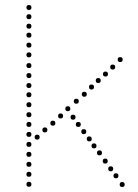

<svg xmlns="http://www.w3.org/2000/svg" viewBox="-20 -750 552 770"><path d="M96 -241Q86 -241 86 -251Q86 -261 96 -261Q106 -261 106 -251Q106 -241 96 -241ZM96 -201Q86 -201 86 -211Q86 -221 96 -221Q106 -221 106 -211Q106 -201 96 -201ZM96 -161Q86 -161 86 -171Q86 -181 96 -181Q106 -181 106 -171Q106 -161 96 -161ZM96 -121Q86 -121 86 -131Q86 -141 96 -141Q106 -141 106 -131Q106 -121 96 -121ZM96 -81Q86 -81 86 -91Q86 -101 96 -101Q106 -101 106 -91Q106 -81 96 -81ZM96 -41Q86 -41 86 -51Q86 -61 96 -61Q106 -61 106 -51Q106 -41 96 -41ZM96 -1Q86 -1 86 -11Q86 -21 96 -21Q106 -21 106 -11Q106 -1 96 -1ZM96 -559Q86 -559 86 -569Q86 -579 96 -579Q106 -579 106 -569Q106 -559 96 -559ZM96 -520Q86 -520 86 -530Q86 -540 96 -540Q106 -540 106 -530Q106 -520 96 -520ZM96 -477Q86 -477 86 -487Q86 -497 96 -497Q106 -497 106 -487Q106 -477 96 -477ZM96 -397Q86 -397 86 -407Q86 -417 96 -417Q106 -417 106 -407Q106 -397 96 -397ZM96 -360Q86 -360 86 -370Q86 -380 96 -380Q106 -380 106 -370Q106 -360 96 -360ZM96 -320Q86 -320 86 -330Q86 -340 96 -340Q106 -340 106 -330Q106 -320 96 -320ZM96 -280Q86 -280 86 -290Q86 -300 96 -300Q106 -300 106 -290Q106 -280 96 -280ZM96 -710Q86 -710 86 -720Q86 -730 96 -730Q106 -730 106 -720Q106 -710 96 -710ZM96 -673Q86 -673 86 -683Q86 -693 96 -693Q106 -693 106 -683Q106 -673 96 -673ZM96 -635Q86 -635 86 -645Q86 -655 96 -655Q106 -655 106 -645Q106 -635 96 -635ZM96 -599Q86 -599 86 -609Q86 -619 96 -619Q106 -619 106 -609Q106 -599 96 -599ZM96 -437Q86 -437 86 -447Q86 -457 96 -457Q106 -457 106 -447Q106 -437 96 -437ZM462 -501Q452 -501 452 -511Q452 -521 462 -521Q472 -521 472 -511Q472 -501 462 -501ZM432 -471Q422 -471 422 -481Q422 -491 432 -491Q442 -491 442 -481Q442 -471 432 -471ZM286 -334Q276 -334 276 -344Q276 -354 286 -354Q296 -354 296 -344Q296 -334 286 -334ZM294 -241Q284 -241 284 -251Q284 -261 294 -261Q304 -261 304 -251Q304 -241 294 -241ZM223 -275Q213 -275 213 -285Q213 -295 223 -295Q233 -295 233 -285Q233 -275 223 -275ZM252 -304Q242 -304 242 -314Q242 -324 252 -324Q262 -324 262 -314Q262 -304 252 -304ZM192 -246Q182 -246 182 -256Q182 -266 192 -266Q202 -266 202 -256Q202 -246 192 -246ZM273 -270Q263 -270 263 -280Q263 -290 273 -290Q283 -290 283 -280Q283 -270 273 -270ZM160 -219Q150 -219 150 -229Q150 -239 160 -239Q170 -239 170 -229Q170 -219 160 -219ZM379 -127Q369 -127 369 -137Q369 -147 379 -147Q389 -147 389 -137Q389 -127 379 -127ZM129 -190Q119 -190 119 -200Q119 -210 129 -210Q139 -210 139 -200Q139 -190 129 -190ZM402 -94Q392 -94 392 -104Q392 -114 402 -114Q412 -114 412 -104Q412 -94 402 -94ZM424 -63Q414 -63 414 -73Q414 -83 424 -83Q434 -83 434 -73Q434 -63 424 -63ZM445 -35Q435 -35 435 -45Q435 -55 445 -55Q455 -55 455 -45Q455 -35 445 -35ZM470 0Q460 0 460 -10Q460 -20 470 -20Q480 -20 480 -10Q480 0 470 0ZM316 -212Q306 -212 306 -222Q306 -232 316 -232Q326 -232 326 -222Q326 -212 316 -212ZM338 -183Q328 -183 328 -193Q328 -203 338 -203Q348 -203 348 -193Q348 -183 338 -183ZM357 -155Q347 -155 347 -165Q347 -175 357 -175Q367 -175 367 -165Q367 -155 357 -155ZM318 -362Q308 -362 308 -372Q308 -382 318 -382Q328 -382 328 -372Q328 -362 318 -362ZM347 -391Q337 -391 337 -401Q337 -411 347 -411Q357 -411 357 -401Q357 -391 347 -391ZM374 -417Q364 -417 364 -427Q364 -437 374 -437Q384 -437 384 -427Q384 -417 374 -417ZM403 -443Q393 -443 393 -453Q393 -463 403 -463Q413 -463 413 -453Q413 -443 403 -443Z"/></svg>

Font: Raleway Dots
Style: Regular
Weight: 400
Designer: Matt McInerney, Pablo Impallari, Rodrigo Fuenzalida, Brenda Gallo
Foundry: Matt McInerney, Pablo Impallari, Rodrigo Fuenzalida, Brenda Gallo
Version: Version 1.000